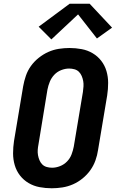

<svg xmlns="http://www.w3.org/2000/svg" viewBox="-20 -1000 640 1028"><path d="M257 8Q224 8 192 2Q160 -4 133 -20Q106 -36 87 -60.5Q68 -85 59 -115.5Q50 -146 50 -179Q50 -212 55 -245L104 -538Q109 -566 118.5 -594Q128 -622 145.5 -646.5Q163 -671 187.5 -690.5Q212 -710 239 -722Q266 -734 295 -738.5Q324 -743 352 -743Q385 -743 417 -737Q449 -731 476 -715Q503 -699 522 -674.5Q541 -650 550 -619.5Q559 -589 559 -556Q559 -523 554 -490L505 -197Q501 -169 491 -141Q481 -113 463.5 -88.5Q446 -64 422 -44.5Q398 -25 370.5 -13Q343 -1 314 3.5Q285 8 257 8ZM259 -102Q280 -102 301.5 -110.5Q323 -119 339 -135.5Q355 -152 363 -173Q371 -194 375 -215L424 -508Q426 -523 427 -537.5Q428 -552 425.5 -566Q423 -580 417.5 -593Q412 -606 402.5 -615.5Q393 -625 379 -629Q365 -633 350 -633Q329 -633 307.5 -624.5Q286 -616 270.5 -599.5Q255 -583 246.5 -562Q238 -541 234 -520L186 -227Q183 -212 182 -197.5Q181 -183 183.5 -169Q186 -155 191.5 -142Q197 -129 206.5 -119.5Q216 -110 230 -106Q244 -102 259 -102ZM255 -789 187 -857 353 -980H460L580 -852L499 -794L398 -923Z"/></svg>

Font: Iosevka SS04 XBd Ex
Style: Italic
Weight: 800
Width: 7
Italic angle: -9°
Monospace: yes
Designer: Belleve Invis
Foundry: Belleve Invis
Version: Version 19.0.0; ttfautohint (v1.8.4)